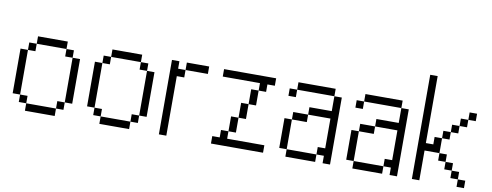

<svg xmlns="http://www.w3.org/2000/svg" viewBox="-72 -1314 4345 1694"><g transform="rotate(10 2100.0 -466.5)"><path d="M533.3 -133.3V-66.7H466.7V-133.3ZM533.3 -600V-533.3H466.7V-600ZM533.3 -533.3H600V-133.3H533.3ZM66.7 -133.3V-533.3H133.3V-133.3ZM133.3 -133.3H200V-66.7H133.3ZM133.3 -533.3V-600H200V-533.3ZM200 -66.7H466.7V0H200ZM200 -600V-666.7H466.7V-600Z M1200 -133.3V-66.7H1133.3V-133.3ZM1200 -600V-533.3H1133.3V-600ZM1200 -533.3H1266.7V-133.3H1200ZM733.3 -133.3V-533.3H800V-133.3ZM800 -133.3H866.7V-66.7H800ZM800 -533.3V-600H866.7V-533.3ZM866.7 -66.7H1133.3V0H866.7ZM866.7 -600V-666.7H1133.3V-600Z M1400 0V-666.7H1466.7V-600H1533.3V-533.3H1466.7V0ZM1733.3 -666.7V-600H1533.3V-666.7Z M2333.3 -66.7V0H1866.7V-66.7H1933.3V-133.3H2000V-66.7ZM2333.3 -666.7V-600H2266.7V-533.3H2200V-600H1866.7V-666.7ZM2000 -133.3V-266.7H2066.7V-133.3ZM2066.7 -266.7V-400H2133.3V-266.7ZM2133.3 -400V-533.3H2200V-400Z M2533.3 -66.7H2466.7V-333.3H2533.3ZM2533.3 0V-66.7H2800V0ZM2533.3 -333.3V-400H2666.7V-333.3ZM2533.3 -600V-666.7H2866.7V-600ZM2533.3 -533.3H2466.7V-600H2533.3ZM2666.7 -400V-466.7H2866.7V-600H2933.3V0H2866.7V-66.7H2800V-133.3H2866.7V-400Z M3133.3 -66.7H3066.7V-333.3H3133.3ZM3133.3 0V-66.7H3400V0ZM3133.3 -333.3V-400H3266.7V-333.3ZM3133.3 -600V-666.7H3466.7V-600ZM3133.3 -533.3H3066.7V-600H3133.3ZM3266.7 -400V-466.7H3466.7V-600H3533.3V0H3466.7V-66.7H3400V-133.3H3466.7V-400Z M3733.3 0H3666.7V-933.3H3733.3V-333.3H3800V-400H3866.7V-266.7H3733.3ZM3866.7 -266.7H3933.3V-200H3866.7ZM3866.7 -400V-466.7H3933.3V-400ZM4000 -133.3H3933.3V-200H4000ZM4000 -66.7V-133.3H4066.7V-66.7ZM4000 -466.7H3933.3V-533.3H4000ZM4000 -533.3V-600H4066.7V-533.3ZM4133.3 -66.7V0H4066.7V-66.7ZM4133.3 -666.7V-600H4066.7V-666.7Z"/></g></svg>

Font: Galmuri14 Regular
Style: Regular
Weight: 400
Designer: Lee Minseo (quiple)
Version: Version 2.399;hotconv 1.1.1;makeotfexe 2.6.0 DEVELOPMENT